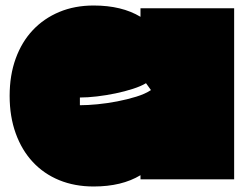

<svg xmlns="http://www.w3.org/2000/svg" viewBox="-20 -607 906 697"><path d="M15 -259Q15 -334 37 -394.5Q59 -455 99 -497.5Q139 -540 195 -563.5Q251 -587 320 -587Q422 -587 490 -546V-577H830V44H490V29Q422 70 320 70Q251 70 195 47Q139 24 99 -19Q59 -62 37 -123Q15 -184 15 -259ZM528 -280 510 -305Q492 -294 462.5 -284.5Q433 -275 399.5 -268Q366 -261 332 -257Q298 -253 270 -253V-225Q298 -225 334 -228.5Q370 -232 406 -239Q442 -246 474.5 -256Q507 -266 528 -280Z"/></svg>

Font: ChangwonDangamAsac Bold
Style: Regular
Weight: 700
Designer: Choi Chi-young, Lee Youngbeen, Kim Jungjin, Yoon Jihee, Han Dohee
Foundry: YoonDesign Inc.
Version: Version 1.010;Build 20210623